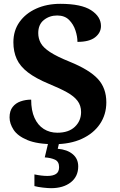

<svg xmlns="http://www.w3.org/2000/svg" viewBox="-20 -744 626 1004"><path d="M264 10Q175 10 123.5 -11.5Q72 -33 51 -65.5Q30 -98 30 -130Q30 -164 46 -184.5Q62 -205 88 -214Q114 -223 143 -223Q143 -166 160.5 -127.5Q178 -89 209 -69.5Q240 -50 280 -50Q339 -50 371.5 -81Q404 -112 404 -158Q404 -192 385.5 -216.5Q367 -241 330 -261.5Q293 -282 237 -305Q167 -334 126 -365.5Q85 -397 67.5 -435.5Q50 -474 50 -523Q50 -584 82 -629Q114 -674 169.5 -699Q225 -724 295 -724Q405 -724 456.5 -690.5Q508 -657 508 -608Q508 -573 477.5 -549Q447 -525 385 -525Q385 -553 374.5 -585Q364 -617 341 -640Q318 -663 279 -663Q239 -663 209.5 -639.5Q180 -616 180 -571Q180 -543 193 -519Q206 -495 242 -471.5Q278 -448 345 -421Q448 -379 492 -331Q536 -283 536 -209Q536 -145 502.5 -95.5Q469 -46 408 -18Q347 10 264 10ZM247 240Q231 240 204.5 237Q178 234 160 229V168Q198 176 228 176Q257 176 273 165.5Q289 155 289 130Q289 101 267.5 91Q246 81 214 79L235 -9H292L282 34Q331 38 360 62Q389 86 389 126Q389 179 350 209.5Q311 240 247 240Z"/></svg>

Font: Noto Naskh Arabic
Style: Bold
Weight: 700
Designer: Monotype Design Team, David Williams, Mohamad Dakak and Nizar Qandah
Foundry: Monotype Imaging Inc.
Version: Version 2.016